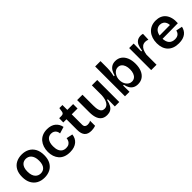

<svg xmlns="http://www.w3.org/2000/svg" viewBox="267 -1959 3223 3223"><g transform="rotate(-45 1878.5 -347.5)"><path d="M302 13Q224 13 165.5 -18.5Q107 -50 73.5 -111.5Q40 -173 40 -263Q40 -355 74 -415.5Q108 -476 167 -506Q226 -536 301 -536Q377 -536 436 -505Q495 -474 529 -412.5Q563 -351 563 -260Q563 -168 528.5 -107Q494 -46 435 -16.5Q376 13 302 13ZM306 -83Q331 -83 354 -91.5Q377 -100 395.5 -119.5Q414 -139 425 -172.5Q436 -206 436 -254Q436 -305 424 -339.5Q412 -374 392.5 -395.5Q373 -417 348 -426.5Q323 -436 297 -436Q273 -436 250 -427.5Q227 -419 208.5 -399.5Q190 -380 178.5 -347Q167 -314 167 -265Q167 -214 178.5 -179.5Q190 -145 210 -123.5Q230 -102 254.5 -92.5Q279 -83 306 -83Z M907 13Q839 13 789.5 -7Q740 -27 708 -63.5Q676 -100 659.5 -149Q643 -198 643 -255Q643 -316 660 -366.5Q677 -417 709.5 -455.5Q742 -494 790.5 -515Q839 -536 902 -536Q950 -536 988.5 -524Q1027 -512 1055 -489Q1083 -466 1101 -435Q1119 -404 1126 -366L1008 -330Q1006 -362 992 -385.5Q978 -409 954 -422Q930 -435 897 -435Q869 -435 846 -424Q823 -413 806.5 -391.5Q790 -370 780.5 -337Q771 -304 771 -260Q771 -201 787.5 -161.5Q804 -122 834.5 -102.5Q865 -83 909 -83Q949 -83 974.5 -99Q1000 -115 1013 -140.5Q1026 -166 1029 -196L1141 -172Q1137 -131 1120 -97Q1103 -63 1073.5 -38.5Q1044 -14 1003 -0.5Q962 13 907 13Z M1413 12Q1374 12 1343.5 1.5Q1313 -9 1292.5 -31.5Q1272 -54 1262 -88.5Q1252 -123 1252 -171V-422H1176L1178 -521H1226Q1257 -521 1271 -531.5Q1285 -542 1289 -567L1300 -639H1373V-523H1511V-418H1373V-176Q1373 -135 1393 -120Q1413 -105 1443 -105Q1461 -105 1479.5 -109.5Q1498 -114 1514 -125V-5Q1484 5 1458.5 8.5Q1433 12 1413 12Z M1787 13Q1748 13 1718.5 2Q1689 -9 1667.5 -30.5Q1646 -52 1632.5 -82.5Q1619 -113 1612.5 -151.5Q1606 -190 1606 -237V-523H1733V-265Q1733 -240 1735.5 -210.5Q1738 -181 1747 -154Q1756 -127 1776 -110Q1796 -93 1831 -93Q1860 -93 1882 -107.5Q1904 -122 1920 -148.5Q1936 -175 1945 -211Q1954 -247 1956 -290V-523H2083V-218V0H1978L1980 -169H1963Q1950 -105 1927 -64.5Q1904 -24 1869.5 -5.5Q1835 13 1787 13Z M2519 13Q2469 13 2433 -6.5Q2397 -26 2374.5 -62.5Q2352 -99 2342 -150H2325L2326 0H2219V-253V-708H2346V-542Q2346 -517 2343 -488.5Q2340 -460 2335 -430.5Q2330 -401 2324 -370H2344Q2356 -419 2378 -456Q2400 -493 2435.5 -514Q2471 -535 2521 -535Q2586 -535 2633 -501Q2680 -467 2706 -405.5Q2732 -344 2732 -259Q2732 -177 2706.5 -115.5Q2681 -54 2633.5 -20.5Q2586 13 2519 13ZM2478 -91Q2516 -91 2543.5 -112Q2571 -133 2585.5 -171Q2600 -209 2600 -260Q2600 -311 2586 -349Q2572 -387 2545 -409Q2518 -431 2480 -431Q2454 -431 2432 -420.5Q2410 -410 2394 -392.5Q2378 -375 2367 -354Q2356 -333 2350.5 -310.5Q2345 -288 2345 -268V-252Q2345 -226 2353.5 -198Q2362 -170 2378.5 -146Q2395 -122 2420 -106.5Q2445 -91 2478 -91Z M2841 0V-263V-523H2948L2945 -339H2963Q2971 -405 2990 -448.5Q3009 -492 3043 -513.5Q3077 -535 3126 -535Q3136 -535 3148 -533.5Q3160 -532 3174 -528L3169 -394Q3153 -401 3136 -404Q3119 -407 3105 -407Q3066 -407 3038 -386.5Q3010 -366 2993 -328.5Q2976 -291 2968 -240V0Z M3490 13Q3426 13 3377 -5Q3328 -23 3294 -57.5Q3260 -92 3242.5 -141Q3225 -190 3225 -252Q3225 -314 3242 -365.5Q3259 -417 3292 -455.5Q3325 -494 3372.5 -515Q3420 -536 3481 -536Q3538 -536 3583.5 -517Q3629 -498 3659.5 -460Q3690 -422 3704.5 -367Q3719 -312 3714 -240L3306 -236V-310L3639 -313L3597 -272Q3603 -328 3588.5 -364Q3574 -400 3546 -418Q3518 -436 3482 -436Q3441 -436 3410.5 -414.5Q3380 -393 3363.5 -352.5Q3347 -312 3347 -254Q3347 -167 3385 -124.5Q3423 -82 3491 -82Q3520 -82 3541 -89.5Q3562 -97 3575.5 -109.5Q3589 -122 3597.5 -138.5Q3606 -155 3610 -172L3721 -149Q3713 -113 3695.5 -83Q3678 -53 3649.5 -31.5Q3621 -10 3582 1.5Q3543 13 3490 13Z"/></g></svg>

Font: Bricolage Grotesque SemiBold
Style: Regular
Weight: 600
Designer: Mathieu Triay
Foundry: Atelier Triay
Version: Version 1.000;gftools[0.9.30]